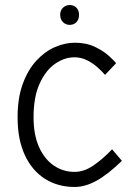

<svg xmlns="http://www.w3.org/2000/svg" viewBox="-20 -732 535 764"><path d="M277 12Q210 12 158.8 -20.5Q107.5 -53 78.8 -115Q50 -177 50 -265Q50 -342.5 70.8 -398.8Q91.5 -455 125.2 -491.2Q159 -527.5 199 -544.8Q239 -562 278 -562Q324 -562 358.5 -545.2Q393 -528.5 414.2 -508.8Q435.5 -489 442 -480.5L398 -434Q387.5 -446.5 369.2 -463Q351 -479.5 327.2 -491.8Q303.5 -504 276 -504Q236.5 -504 199.2 -478.2Q162 -452.5 137.8 -399.5Q113.5 -346.5 113.5 -265Q113.5 -195 135.5 -146.5Q157.5 -98 194.5 -73Q231.5 -48 277 -48Q314 -48 351.2 -73.2Q388.5 -98.5 426 -138L465 -92Q409.5 -38 364.2 -13Q319 12 277 12ZM257.5 -633Q242 -633 230.8 -643.8Q219.5 -654.5 219.5 -673Q219.5 -691 230.8 -701.5Q242 -712 257.5 -712Q273.5 -712 284 -701.5Q294.5 -691 294.5 -673Q294.5 -654.5 284 -643.8Q273.5 -633 257.5 -633Z"/></svg>

Font: Junction Light
Style: Regular
Weight: 300
Designer: Caroline Hadilaksono
Foundry: Caroline Hadilaksono, Tyler Finck, The League of Moveable Type
Version: Version 2.000; ttfautohint (v1.8.3)